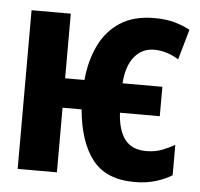

<svg xmlns="http://www.w3.org/2000/svg" viewBox="-45 -607 691 663"><g transform="rotate(5 300.0 -275.0)"><path d="M445 10Q346 10 298.5 -51Q251 -112 241 -224H175V0H39V-550H175V-326H242Q248 -393 273.5 -446Q299 -499 346 -529.5Q393 -560 464 -560Q506 -560 536.5 -551Q567 -542 588 -530L558 -425Q543 -435 520.5 -443Q498 -451 473 -451Q431 -451 404.5 -418.5Q378 -386 374 -326H512V-224H374Q377 -165 401 -132.5Q425 -100 476 -100Q506 -100 530.5 -109.5Q555 -119 574 -130V-25Q555 -12 521 -1Q487 10 445 10Z"/></g></svg>

Font: Noto Sans Mono ExtraBold
Style: Regular
Weight: 800
Designer: Monotype Design Team
Foundry: Monotype Imaging Inc.
Version: Version 2.014